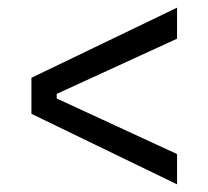

<svg xmlns="http://www.w3.org/2000/svg" viewBox="-20 -570 544 501"><path d="M442 -89 62 -273V-367L442 -550V-469L128 -325V-313L442 -168Z"/></svg>

Font: Bricolage Grotesque 12pt Light
Style: Regular
Weight: 300
Designer: Mathieu Triay
Foundry: Atelier Triay
Version: Version 1.001; ttfautohint (v1.8.4.7-5d5b);gftools[0.9.33.de